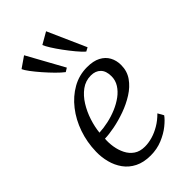

<svg xmlns="http://www.w3.org/2000/svg" viewBox="-260 -936 1027 1027"><g transform="rotate(-45 253.0 -423.0)"><path d="M438 -91.5Q424 -71.5 394.5 -47.8Q365 -24 324 -7Q283 10 235 10Q182.5 10 145.2 -8.8Q108 -27.5 85 -59.5Q62 -91.5 51.8 -131Q41.5 -170.5 42.5 -211.5Q44 -281.5 66 -345Q88 -408.5 126.8 -458Q165.5 -507.5 216.8 -536.5Q268 -565.5 328.5 -565.5Q375 -565.5 405.2 -549.8Q435.5 -534 450.5 -506.5Q465.5 -479 465.5 -444.5Q465.5 -398.5 440.8 -363.2Q416 -328 376 -302.8Q336 -277.5 289.8 -261Q243.5 -244.5 200 -236Q156.5 -227.5 125.5 -227Q123 -198 128 -166.2Q133 -134.5 146.8 -107Q160.5 -79.5 185 -62.5Q209.5 -45.5 247 -45.5Q274.5 -45.5 304 -54Q333.5 -62.5 363.2 -80Q393 -97.5 419.5 -124.5ZM311 -519.5Q270.5 -519.5 238.2 -495.8Q206 -472 182.8 -434.5Q159.5 -397 145.5 -353.8Q131.5 -310.5 127.5 -270.5Q160.5 -272 196.2 -279.8Q232 -287.5 265.8 -301.8Q299.5 -316 326.8 -336Q354 -356 370.2 -381.8Q386.5 -407.5 386.5 -438.5Q386.5 -478.5 366.2 -499Q346 -519.5 311 -519.5ZM229 -627Q210.5 -641 186.2 -665.5Q162 -690 138 -717.5Q114 -745 96.2 -768.8Q78.5 -792.5 73 -805.5L135 -848.5L250 -640ZM384 -627Q366.5 -642.5 344.5 -669Q322.5 -695.5 301 -724.8Q279.5 -754 263.8 -779.2Q248 -804.5 243 -818L309 -856L405.5 -638.5Z"/></g></svg>

Font: Merriweather 24pt Light
Style: Italic
Weight: 300
Italic angle: -7.8°
Version: Version 2.101